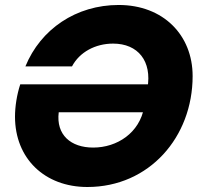

<svg xmlns="http://www.w3.org/2000/svg" viewBox="-20 -736 804 764"><path d="M553.6 -309.8C535.3 -207.2 446.2 -148.8 350.8 -148.8C262.1 -148.8 202.5 -199 213.7 -289.3H572.7L592.8 -400.5H60.6C47.1 -359.2 39.7 -312.3 39.7 -271.8C39.7 -105.3 157.7 8.1 327.7 8.1C574.1 8.1 746.5 -190.8 746.5 -433.2C746.5 -596.8 629.3 -716.2 452.3 -716.2C282.8 -716.2 141.8 -620.1 81.1 -471.8H266.5C296.4 -528.5 359.2 -562.5 430.1 -562.5C529.2 -562.5 585.5 -492.7 566.7 -385.3Z"/></svg>

Font: Poppins Devanagari Thin
Style: Italic
Weight: 100
Italic angle: -10°
Designer: Ninad Kale (Devanagari), Jonny Pinhorn (Latin)
Foundry: Indian Type Foundry
Version: 4.005